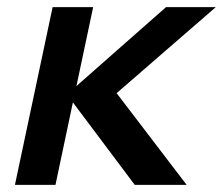

<svg xmlns="http://www.w3.org/2000/svg" viewBox="-20 -520 627 540"><path d="M22 0 128 -500H242L195 -278L447 -500H587L308 -258L505 0H359L185 -232L136 0Z"/></svg>

Font: Wix Madefor Text SemiBold
Style: Italic
Weight: 600
Italic angle: -12°
Designer: Dalton Maag Ltd
Foundry: Dalton Maag Ltd
Version: Version 3.100